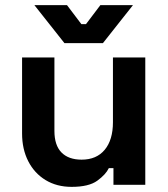

<svg xmlns="http://www.w3.org/2000/svg" viewBox="-20 -720 656 748"><path d="M259 8Q201 8 157.5 -18.5Q114 -45 90 -92Q66 -139 66 -200V-496H192V-210Q192 -154 219.5 -126Q247 -98 298 -98Q356 -98 388 -136.5Q420 -175 420 -244V-496H546V0H422V-65H404Q392 -40 359 -16Q326 8 259 8ZM231 -552 114 -700H241L297 -626H315L371 -700H498L381 -552Z"/></svg>

Font: Space Grotesk
Style: Bold
Weight: 700
Designer: Florian Karsten
Foundry: Florian Karsten
Version: Version 2.000